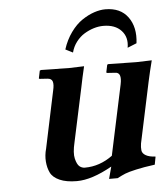

<svg xmlns="http://www.w3.org/2000/svg" viewBox="-49 -696 656 752"><g transform="rotate(-5 278.5 -319.5)"><path d="M466.8 -493.2Q474.1 -534.2 449.7 -560.5Q425.3 -586.9 378.9 -586.9Q360.8 -586.9 341.6 -581.1Q322.3 -575.2 304.2 -564.2Q286.1 -553.2 272 -534.7Q257.8 -516.1 252 -493.2L223.1 -507.8Q234.9 -544.9 255.9 -574Q276.9 -603 301 -619.1Q325.2 -635.3 348.6 -643.1Q372.1 -650.9 392.6 -650.9Q452.1 -650.9 481.4 -610.6Q510.7 -570.3 502.9 -507.8ZM486.3 -115.2Q483.9 -100.1 485.4 -88.1Q486.8 -76.2 500 -68.4Q513.2 -60.5 538.6 -59.1L532.7 -27.8Q488.8 -22 458.5 -15.1Q428.2 -8.3 415 -2.9Q401.9 2.4 383.3 12.2H349.6L362.3 -35.2Q282.2 9.8 223.6 9.8Q182.1 9.8 155.8 -2Q129.4 -13.7 120.1 -33Q110.8 -52.2 108.9 -76.9Q106.9 -101.6 114.3 -127.9L161.6 -352.1Q167 -374.5 163.3 -386.7Q159.7 -398.9 143.1 -399.9L112.3 -401.9L109.9 -403.8L116.2 -434.1L121.6 -436Q200.2 -434.1 232.4 -434.1L290.5 -436Q279.8 -391.1 272.5 -354L227.1 -142.1Q217.3 -101.1 222.9 -78.4Q228.5 -55.7 237.8 -47.9Q247.1 -40 259.3 -40Q317.4 -40 368.2 -77.1L426.8 -352.1Q437 -399.9 409.2 -399.9L378.4 -401.9L375 -403.8L381.3 -434.1L385.7 -436Q469.2 -434.1 496.1 -434.1L556.6 -436Q545.9 -394.5 537.1 -354Z"/></g></svg>

Font: Linux Libertine Slanted
Style: Semibold Slanted
Weight: 600
Designer: Philipp H. Poll
Foundry: Philipp H. Poll
Version: Version 5.1.1